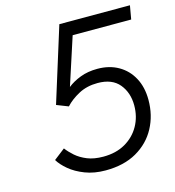

<svg xmlns="http://www.w3.org/2000/svg" viewBox="-106 -790 813 892"><g transform="rotate(-15 300.0 -344.0)"><path d="M293 12Q238.5 12 195 -4.8Q151.5 -21.5 121.8 -46.5Q92 -71.5 78 -95.5L131.5 -137Q146 -117.5 168.2 -98Q190.5 -78.5 222.5 -65.5Q254.5 -52.5 299.5 -52.5Q360.5 -52.5 405.2 -78.2Q450 -104 474.5 -147.8Q499 -191.5 499 -246Q499 -307 464.8 -348.5Q430.5 -390 361 -390Q309.5 -390 269.8 -368.8Q230 -347.5 204.5 -319.5L148.5 -341.5L260.5 -700H600L588.5 -634.5H307L232.5 -405.5Q258 -426 294.5 -440Q331 -454 377 -454Q434.5 -454 477.8 -429.2Q521 -404.5 545.2 -359.5Q569.5 -314.5 569.5 -253.5Q569.5 -179.5 537.2 -119.2Q505 -59 443.2 -23.5Q381.5 12 293 12Z"/></g></svg>

Font: Overpass Light
Style: Italic
Weight: 300
Italic angle: -10°
Designer: Delve Withrington, Dave Bailey, Thomas Jockin
Foundry: Delve Fonts LLC
Version: Version 4.000; ttfautohint (v1.8.3)